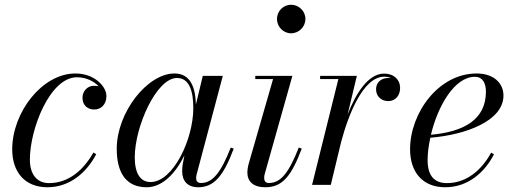

<svg xmlns="http://www.w3.org/2000/svg" viewBox="-20 -780 2181 810"><path d="M386 -129.5 374 -136.5C333 -63.5 270 -7.5 187 -7.5C134 -7.5 106 -47 106 -106.5C106 -235.5 190.5 -454 304.5 -454C344 -454 376.5 -437 396 -416C389.5 -417.5 382.5 -418 375 -418C349.5 -418 328 -395.5 328 -368C328 -333 352.5 -318 377.5 -318C406.5 -318 429 -339.5 429 -375C429 -414 380 -470 298 -470C157 -470 31.5 -305 31.5 -150C31.5 -55 84 10 180 10C276 10 346.5 -54 386 -129.5Z M966 -153 953.5 -157.5C912 -51.5 876.5 -8 828 -8C813 -8 807.5 -16.5 807.5 -28C807.5 -32.5 808 -38.5 809.5 -44L920 -460H835.5L806.5 -339C804.5 -409 785 -470 716 -470C601.5 -470 472.5 -305.5 472.5 -152.5C472.5 -51.5 511.5 10 599 10C665 10 721 -49 758 -124.5L750.5 -85C749.5 -78 748.5 -69 748.5 -58C748.5 -18 769.5 10 816.5 10C883 10 923 -38 966 -153ZM795.5 -324C795.5 -191.5 710 -12 615 -12C574 -12 548.5 -46 548.5 -116C548.5 -246 640 -451 726.5 -451C777.5 -451 795.5 -398.5 795.5 -324Z M1148.5 -700C1148.5 -667 1175 -639.5 1208 -639.5C1241 -639.5 1268.5 -667 1268.5 -700C1268.5 -733 1241 -760 1208 -760C1175 -760 1148.5 -733 1148.5 -700ZM1253 -153 1240.5 -157.5C1198.5 -51 1164.5 -8 1114.5 -8C1099.5 -8 1094.5 -17.5 1094.5 -29C1094.5 -33.5 1095 -39.5 1096.5 -45L1213.5 -460H1057V-446.5H1132L1028 -85C1025.5 -74 1023.5 -63 1023.5 -53C1023.5 -15 1047.5 10 1099.5 10C1172 10 1209.5 -38 1253 -153Z M1407.5 -446.5 1296.5 0H1375.5L1419 -180.5C1450 -297.5 1512.5 -456.5 1601 -456.5C1612 -456.5 1621.5 -454 1629 -450.5C1625.5 -451 1622 -451 1618.5 -451C1586 -451 1566.5 -430.5 1566.5 -403.5C1566.5 -374 1588 -353.5 1618 -353.5C1649.5 -353.5 1668 -378.5 1668 -409.5C1668 -443 1642.5 -469.5 1600.5 -469.5C1534.5 -469.5 1482.5 -389 1446.5 -297L1485.5 -460H1330.5V-446.5Z M1784 -104C1784 -133 1788 -166 1795.5 -199C1944 -211 2104 -269.5 2104 -377C2104 -429.5 2062.5 -470 1990.5 -470C1830 -470 1710 -303.5 1710 -150C1710 -55 1762 10 1858 10C1954.5 10 2025 -53 2064 -129L2052 -136C2012 -62.5 1948 -7.5 1865.5 -7.5C1819 -7.5 1784 -31.5 1784 -104ZM1983.5 -456C2018 -456 2030 -426 2030 -393.5C2030 -275 1936.5 -224 1798 -211.5C1826.5 -331.5 1897 -456 1983.5 -456Z"/></svg>

Font: Bodoni* 16pt
Style: Italic
Weight: 400
Italic angle: -13°
Version: Version 2.3